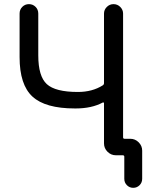

<svg xmlns="http://www.w3.org/2000/svg" viewBox="-20 -775 751 933"><path d="M166 -505.9Q166 -404.3 207.5 -366.2Q249 -328.1 358.4 -328.1Q428.7 -328.1 479.5 -360.4Q485.4 -364.3 485.4 -371.1V-709Q485.4 -727.5 499 -741.2Q512.7 -754.9 531.7 -754.9Q550.8 -754.9 564.5 -741.2Q578.1 -727.5 578.1 -709V-107.4Q578.1 -100.6 585.9 -100.6H613.3Q636.7 -100.6 653.8 -83.5Q670.9 -66.4 670.9 -43V93.8Q670.9 112.3 658.2 125Q645.5 137.7 627.4 137.7Q609.4 137.7 596.7 125Q584 112.3 584 93.8V-13.7Q584 -20.5 576.2 -20.5H571.3H543Q519.5 -20.5 502.4 -37.6Q485.4 -54.7 485.4 -78.1V-273.4Q485.4 -275.4 483.4 -276.9Q481.4 -278.3 478.5 -276.4Q424.8 -248 348.6 -248Q345.7 -248 343.8 -248Q200.2 -248 137.7 -305.7Q75.2 -363.3 75.2 -497.1V-709Q75.2 -728.5 88.4 -741.7Q101.6 -754.9 120.6 -754.9Q139.6 -754.9 152.8 -741.7Q166 -728.5 166 -709Z"/></svg>

Font: Gen Jyuu Gothic Regular
Style: Regular
Weight: 400
Designer: [Source Han Sans]
Ryoko NISHIZUKA  (kana & ideographs); Paul D. Hunt (Latin, Greek & Cyrillic); Wenlong ZHANG  (bopomofo
Version: Version 1.002.20150607